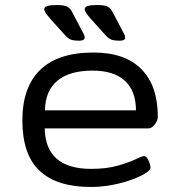

<svg xmlns="http://www.w3.org/2000/svg" viewBox="-20 -738 700 764"><path d="M341 6Q206 6 137.5 -58.5Q69 -123 69 -259Q69 -391 140 -460Q211 -529 352 -529Q477 -529 542.5 -463Q608 -397 608 -273Q608 -259 596 -243Q584 -227 570 -227H158Q161 -66 343 -66Q403 -66 447.5 -78.5Q492 -91 519 -104Q546 -117 553 -117Q563 -117 571 -99.5Q579 -82 579 -70Q579 -61 558 -48Q537 -35 502.5 -22.5Q468 -10 426 -2Q384 6 341 6ZM159 -299H521Q521 -376 477 -416.5Q433 -457 349 -457Q256 -457 208 -416.5Q160 -376 159 -299ZM456 -576Q436 -576 424 -580Q412 -584 398 -600L344 -660Q329 -677 323 -686Q317 -695 317 -702Q317 -718 365 -718Q397 -718 408.5 -711.5Q420 -705 427 -692L467 -616Q472 -607 475 -600.5Q478 -594 478 -589Q478 -576 456 -576ZM295 -576Q275 -576 263 -580Q251 -584 237 -600L183 -660Q168 -677 162 -686Q156 -695 156 -702Q156 -718 204 -718Q236 -718 247.5 -711.5Q259 -705 266 -692L306 -616Q311 -607 314 -600.5Q317 -594 317 -589Q317 -576 295 -576Z"/></svg>

Font: Asap Expanded
Style: Regular
Weight: 400
Width: 7
Designer: Pablo Cosgaya
Foundry: Omnibus-Type
Version: Version 3.001; ttfautohint (v1.8.4.7-5d5b)